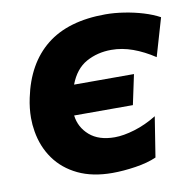

<svg xmlns="http://www.w3.org/2000/svg" viewBox="-82 -810 902 906"><g transform="rotate(-10 369.0 -356.5)"><path d="M385 14.5Q290 14.5 221 -18.5Q152 -51.5 110.5 -109.5Q69 -167.5 56.5 -243Q51 -274.5 51 -307.5Q51 -353.5 61.5 -402.5Q94.5 -562 198.5 -645.2Q302.5 -728.5 481.5 -728.5Q523.5 -728.5 570.5 -721.2Q617.5 -714 661.2 -700.8Q705 -687.5 738 -669.5L685 -487.5Q633.5 -521.5 582.2 -540Q531 -558.5 479.5 -558.5Q413 -558.5 359.2 -528.8Q305.5 -499 278.5 -427.5H565.5L535 -284H253.5Q260.5 -226.5 304.5 -188Q348.5 -149.5 425 -149.5Q467 -149.5 520.8 -165.8Q574.5 -182 627.5 -214.5L597 -22Q555.5 -3.5 496.2 5.5Q437 14.5 385 14.5Z"/></g></svg>

Font: Heraclito ExtraBold
Style: Italic
Weight: 800
Italic angle: -12°
Designer: Kostas Bartsokas (font) & Cristiano Sobral (main changes)
Foundry: Kostas Bartsokas (font) & Cristiano Sobral (main changes)
Version: Version 1.00;July 8, 2020;FontCreator 13.0.0.2655 64-bit